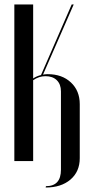

<svg xmlns="http://www.w3.org/2000/svg" viewBox="-20 -719 414 857"><path d="M128 -699V-369Q145 -380 163 -384L300 -699H309L172 -386Q177 -387 182.5 -387.5Q188 -388 193 -388Q257 -388 296.5 -351Q336 -314 336 -254V-13Q336 47 294.5 82.5Q253 118 184 118L185 112Q252 112 252 39V-311Q252 -343 233.5 -361Q215 -379 183 -379Q154 -379 128 -361V0H44V-699Z"/></svg>

Font: Moniqa SemBd Narrow Display
Style: Regular
Weight: 600
Width: 4
Designer: Rajesh Rajput
Foundry: Rajesh Rajput
Version: Version 1.000